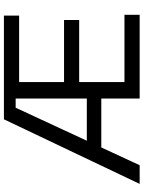

<svg xmlns="http://www.w3.org/2000/svg" viewBox="110 -878 768 1029"><g transform="rotate(-90 494.5 -364.0)"><path d="M22.9 0 369.1 -727.5H924.8V-646H568.8V-405.3H901.4V-324.2H568.8V-81.5H929.2V0H480.5V-664.6H431.2L123 0ZM189.5 -205.6V-283.2H523.9V-205.6Z"/></g></svg>

Font: Inter 17pt
Style: Regular
Weight: 400
Version: Version 4.001;git-66647c0bb